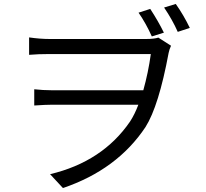

<svg xmlns="http://www.w3.org/2000/svg" viewBox="-20 -879 1040 970"><path d="M747 -695Q718 -760 680 -815L739 -834Q779 -773 808 -714ZM719 -682Q758 -682 780 -689L844 -648Q835 -628 832 -612Q782 -343 715 -237Q572 -22 298 71L233 1Q498 -62 637 -265Q660 -300 679 -350H244Q213 -350 153 -346V-428Q198 -423 242 -423H704Q729 -512 742 -606H230Q173 -606 127 -602V-690Q183 -682 230 -682ZM868 -859Q907 -804 939 -738L878 -718Q851 -779 809 -841Z"/></svg>

Font: KaiGen Gothic CN Regular
Style: Regular
Weight: 400
Designer: Ryoko NISHIZUKA  (kana & ideographs); Paul D. Hunt (Latin, Greek & Cyrillic); Wenlong ZHANG  (bopomofo); Sandoll Communi
Foundry: Adobe Systems Incorporated
Version: Version 1.002.20150501